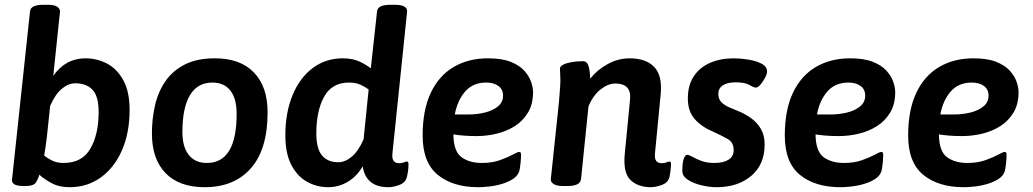

<svg xmlns="http://www.w3.org/2000/svg" viewBox="-20 -773 4305 800"><path d="M270 7Q225 7 193 -11Q161 -29 144 -45Q137 -22 127.5 -10Q118 2 87 2H77Q28 2 30 -24L105 -725Q107 -753 160 -753H180Q207 -753 218.5 -745Q230 -737 230 -725L202 -457Q253 -530 336 -530Q384 -530 426 -508Q468 -486 494 -438.5Q520 -391 520 -315Q520 -220 488.5 -147.5Q457 -75 400.5 -34Q344 7 270 7ZM245 -94Q322 -94 356.5 -153.5Q391 -213 391 -307Q391 -372 365.5 -399Q340 -426 293 -426Q265 -426 237.5 -403Q210 -380 189 -332L175 -200Q173 -181 170 -162Q167 -143 164 -125Q177 -114 197 -104Q217 -94 245 -94Z M833 7Q727 7 670 -51.5Q613 -110 613 -217Q613 -278 626 -334.5Q639 -391 669.5 -435Q700 -479 750.5 -504.5Q801 -530 876 -530Q981 -530 1038 -471Q1095 -412 1095 -305Q1095 -151 1025.5 -72Q956 7 833 7ZM842 -94Q966 -94 966 -299Q966 -362 940 -395.5Q914 -429 865 -429Q803 -429 771.5 -376.5Q740 -324 740 -223Q740 -161 766.5 -127.5Q793 -94 842 -94Z M1347 7Q1300 7 1259.5 -15.5Q1219 -38 1194 -85.5Q1169 -133 1169 -209Q1169 -304 1199 -376.5Q1229 -449 1283 -489.5Q1337 -530 1408 -530Q1449 -530 1478 -516.5Q1507 -503 1525 -488L1551 -725Q1553 -753 1606 -753H1626Q1680 -753 1676 -722L1615 -133Q1611 -93 1643 -93Q1655 -93 1663 -96.5Q1671 -100 1675 -100Q1682 -100 1682 -89Q1682 -86 1681.5 -73.5Q1681 -61 1676 -38Q1671 -13 1645.5 -3Q1620 7 1598 7Q1505 7 1491 -80Q1467 -38 1429 -15.5Q1391 7 1347 7ZM1390 -97Q1418 -97 1446 -120.5Q1474 -144 1495 -193L1516 -400Q1503 -410 1483 -419.5Q1463 -429 1434 -429Q1363 -429 1330.5 -370Q1298 -311 1298 -217Q1298 -154 1321.5 -125.5Q1345 -97 1390 -97Z M2013 -530Q2071 -530 2107.5 -515.5Q2144 -501 2164 -479Q2184 -457 2192.5 -433Q2201 -409 2201 -389Q2201 -339 2180 -304Q2159 -269 2125 -247.5Q2091 -226 2049.5 -216Q2008 -206 1966 -206Q1935 -206 1911.5 -208Q1888 -210 1869 -213Q1870 -142 1903 -118Q1936 -94 1988 -94Q2030 -94 2062.5 -105.5Q2095 -117 2116 -128.5Q2137 -140 2143 -140Q2146 -140 2148.5 -138Q2151 -136 2151 -127Q2151 -114 2149 -94Q2147 -74 2144 -61Q2138 -41 2118.5 -28Q2099 -15 2072.5 -7Q2046 1 2019 4Q1992 7 1973 7Q1867 7 1804 -44.5Q1741 -96 1741 -208Q1741 -315 1775 -386.5Q1809 -458 1870.5 -494Q1932 -530 2013 -530ZM2006 -429Q1951 -429 1918.5 -392Q1886 -355 1875 -296H1931Q1967 -296 2000 -304Q2033 -312 2054.5 -329.5Q2076 -347 2076 -374Q2076 -401 2056.5 -415Q2037 -429 2006 -429Z M2692 7Q2638 7 2607 -23Q2576 -53 2583 -130L2605 -356Q2609 -392 2593 -408.5Q2577 -425 2544 -425Q2514 -425 2483 -401Q2452 -377 2432 -330L2401 -27Q2398 2 2345 2H2325Q2299 2 2286.5 -6.5Q2274 -15 2275 -26L2309 -348Q2311 -374 2313 -400Q2315 -426 2315 -438Q2315 -456 2314 -467Q2313 -478 2313 -486Q2313 -497 2327.5 -504Q2342 -511 2364 -514.5Q2386 -518 2409 -518Q2427 -518 2433 -495Q2439 -472 2439 -445Q2468 -482 2512 -506Q2556 -530 2603 -530Q2671 -530 2705.5 -494.5Q2740 -459 2733 -382L2709 -133Q2705 -93 2737 -93Q2749 -93 2757 -96.5Q2765 -100 2769 -100Q2776 -100 2776 -89Q2776 -86 2775 -73.5Q2774 -61 2770 -38Q2765 -13 2739 -3Q2713 7 2692 7Z M2966 7Q2936 7 2902.5 -1Q2869 -9 2846 -24Q2823 -39 2823 -61Q2823 -95 2829 -111.5Q2835 -128 2843 -128Q2851 -128 2865.5 -119.5Q2880 -111 2902.5 -102.5Q2925 -94 2956 -94Q2994 -94 3015.5 -107.5Q3037 -121 3037 -148Q3037 -180 3011 -194.5Q2985 -209 2952 -224Q2904 -244 2875 -276.5Q2846 -309 2846 -363Q2846 -418 2871 -455.5Q2896 -493 2939.5 -511.5Q2983 -530 3037 -530Q3064 -530 3096.5 -525Q3129 -520 3152.5 -508Q3176 -496 3176 -475Q3176 -465 3168 -449.5Q3160 -434 3149 -421Q3138 -408 3130 -408Q3121 -408 3102.5 -419Q3084 -430 3045 -430Q3011 -430 2992 -417.5Q2973 -405 2973 -382Q2973 -360 2986 -347Q2999 -334 3019 -325.5Q3039 -317 3061 -308Q3087 -297 3111 -279.5Q3135 -262 3150.5 -235.5Q3166 -209 3166 -171Q3166 -87 3110 -40Q3054 7 2966 7Z M3522 -530Q3580 -530 3616.5 -515.5Q3653 -501 3673 -479Q3693 -457 3701.5 -433Q3710 -409 3710 -389Q3710 -339 3689 -304Q3668 -269 3634 -247.5Q3600 -226 3558.5 -216Q3517 -206 3475 -206Q3444 -206 3420.5 -208Q3397 -210 3378 -213Q3379 -142 3412 -118Q3445 -94 3497 -94Q3539 -94 3571.5 -105.5Q3604 -117 3625 -128.5Q3646 -140 3652 -140Q3655 -140 3657.5 -138Q3660 -136 3660 -127Q3660 -114 3658 -94Q3656 -74 3653 -61Q3647 -41 3627.5 -28Q3608 -15 3581.5 -7Q3555 1 3528 4Q3501 7 3482 7Q3376 7 3313 -44.5Q3250 -96 3250 -208Q3250 -315 3284 -386.5Q3318 -458 3379.5 -494Q3441 -530 3522 -530ZM3515 -429Q3460 -429 3427.5 -392Q3395 -355 3384 -296H3440Q3476 -296 3509 -304Q3542 -312 3563.5 -329.5Q3585 -347 3585 -374Q3585 -401 3565.5 -415Q3546 -429 3515 -429Z M4036 -530Q4094 -530 4130.5 -515.5Q4167 -501 4187 -479Q4207 -457 4215.5 -433Q4224 -409 4224 -389Q4224 -339 4203 -304Q4182 -269 4148 -247.5Q4114 -226 4072.5 -216Q4031 -206 3989 -206Q3958 -206 3934.5 -208Q3911 -210 3892 -213Q3893 -142 3926 -118Q3959 -94 4011 -94Q4053 -94 4085.5 -105.5Q4118 -117 4139 -128.5Q4160 -140 4166 -140Q4169 -140 4171.5 -138Q4174 -136 4174 -127Q4174 -114 4172 -94Q4170 -74 4167 -61Q4161 -41 4141.5 -28Q4122 -15 4095.5 -7Q4069 1 4042 4Q4015 7 3996 7Q3890 7 3827 -44.5Q3764 -96 3764 -208Q3764 -315 3798 -386.5Q3832 -458 3893.5 -494Q3955 -530 4036 -530ZM4029 -429Q3974 -429 3941.5 -392Q3909 -355 3898 -296H3954Q3990 -296 4023 -304Q4056 -312 4077.5 -329.5Q4099 -347 4099 -374Q4099 -401 4079.5 -415Q4060 -429 4029 -429Z"/></svg>

Font: Asap SemiBold
Style: Italic
Weight: 600
Italic angle: -6°
Designer: Pablo Cosgaya
Foundry: Omnibus-Type
Version: Version 3.001; ttfautohint (v1.8.3)